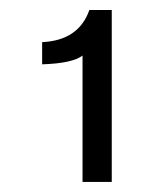

<svg xmlns="http://www.w3.org/2000/svg" viewBox="-20 -752 289 385"><path d="M204.1 -387.2H145.5V-640.6Q125.5 -625 64.5 -623V-667.5Q137.7 -670.9 159.2 -731.9H204.1Z"/></svg>

Font: Cadman
Style: Regular
Weight: 400
Designer: Paul James MIller
Foundry: High-Logic / Made with FontCreator
Version: Version 2.114;March 28, 2021;FontCreator 13.0.0.2683 64-bit